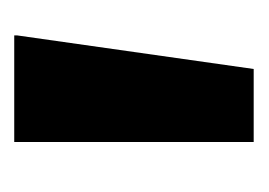

<svg xmlns="http://www.w3.org/2000/svg" viewBox="-72 -776 368 263"><g transform="rotate(-90 111.5 -644.0)"><path d="M195 -808V-804L149 -480H49V-808Z"/></g></svg>

Font: Encode Sans Narrow
Style: ExtraBold
Weight: 800
Designer: Pablo Impallari, Andres Torresi
Foundry: Pablo Impallari, Andres Torresi
Version: Version 1.000; ttfautohint (v1.00) -l 8 -r 50 -G 200 -x 14 -